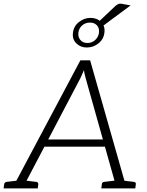

<svg xmlns="http://www.w3.org/2000/svg" viewBox="-36 -1043 814 1063"><path d="M32 0 409 -709H463L665 0H623Q616 0 611.5 -4Q607 -8 606 -14L438 -611Q436 -620 433 -631.5Q430 -643 429 -655Q424 -643 418.5 -631Q413 -619 409 -610L96 -14Q93 -9 87.5 -4.5Q82 0 74 0ZM72 0 76 -37H109L105 0ZM198 -231 217 -271H548L558 -231ZM593 0 597 -37H630L626 0ZM-16 0 -13 -23Q-12 -29 -8.5 -32Q-5 -35 0 -36L77 -45L78 0ZM79 0 90 -45 165 -36Q171 -35 173.5 -32Q176 -29 176 -23L173 0ZM525 0 528 -23Q528 -29 531.5 -32Q535 -35 540 -36L617 -45L618 0ZM620 0 631 -45 706 -36Q711 -35 714 -32Q717 -29 716 -23L713 0ZM444 -780Q410 -780 386.5 -803Q363 -826 368 -862Q372 -898 401 -921Q430 -944 465 -944Q501 -944 524 -921Q547 -898 542 -862Q538 -826 509.5 -803Q481 -780 444 -780ZM448 -805Q473 -805 491 -821.5Q509 -838 512 -862Q515 -887 501 -902.5Q487 -918 462 -918Q437 -918 419 -902.5Q401 -887 398 -862Q395 -838 409 -821.5Q423 -805 448 -805ZM523 -901 494 -907 604 -1011Q613 -1018 620 -1021Q627 -1024 638 -1022L687 -1013L544 -907Q539 -902 534 -901Q529 -900 523 -901Z"/></svg>

Font: Aleo Light
Style: Italic
Weight: 300
Italic angle: -7°
Designer: Alessio Laiso
Foundry: Alessio Laiso
Version: Version 2.001;gftools[0.9.29]